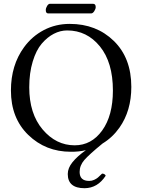

<svg xmlns="http://www.w3.org/2000/svg" viewBox="-20 -783 742 1003"><path d="M456.1 -712.9H231.9Q218.8 -712.9 219.2 -731Q219.2 -740.7 226.1 -752Q232.9 -763.2 241.2 -763.2H465.8Q480 -763.2 480 -746.1Q480 -736.3 472.4 -724.6Q464.8 -712.9 456.1 -712.9ZM532.2 134.8Q490.2 199.7 421.9 200.2Q334 200.2 334 126Q334 94.7 358.9 64Q383.8 33.2 428.7 1.5Q391.1 10.3 350.1 9.8Q218.3 9.8 127.7 -78.1Q37.1 -166 37.1 -310.1Q37.1 -442.4 105.5 -536.1Q147.5 -593.8 209.2 -626Q271 -658.2 344.2 -658.2Q483.4 -658.2 574.7 -569.1Q666 -480 666 -329.1Q666 -204.1 604 -116.2Q567.9 -64.9 515.6 -33.2Q445.3 24.4 420.7 52.7Q396 81.1 396 115.2Q396 162.1 445.8 162.1Q460 162.1 471.9 156.5Q483.9 150.9 491.5 144.5Q499 138.2 513.2 124Q526.4 123.5 532.2 134.8ZM331.1 -624Q294.9 -624 261 -606.4Q227.1 -588.9 198 -554.9Q168.9 -521 150.9 -461.4Q132.8 -401.9 132.8 -327.1Q132.8 -189 202.9 -106.4Q272.9 -23.9 370.1 -23.9Q458 -23.9 513.9 -101.6Q569.8 -179.2 569.8 -310.1Q569.8 -457 502 -540.5Q434.1 -624 331.1 -624Z"/></svg>

Font: Linux Libertine Capitals
Style: Small Caps
Weight: 400
Designer: Philipp H. Poll
Foundry: Philipp H. Poll
Version: Version 5.1.3